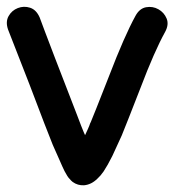

<svg xmlns="http://www.w3.org/2000/svg" viewBox="-23 -551 523 571"><path d="M227 0Q249 -2 267 -20Q276 -28 285 -41Q297 -59 311 -87L339 -148Q353 -182 395 -290Q436 -398 468 -456Q480 -478 472.5 -496Q465 -514 448 -523.5Q431 -533 411.5 -529.5Q392 -526 380 -504Q347 -444 301 -324Q254 -204 247 -188L245 -184Q244 -180 238.5 -167.5Q233 -155 230 -149L226 -158Q220 -172 206.5 -208Q193 -244 175 -289.5Q157 -335 140 -380Q123 -425 110.5 -457.5Q98 -490 95 -499Q85 -522 66.5 -528Q48 -534 30 -527Q12 -520 2.5 -503Q-7 -486 1 -463Q11 -438 65 -299Q118 -159 134 -120L154 -75Q163 -54 169 -42L177 -28Q180 -23 184 -19Q188 -14 193 -10Q208 1 227 0Z"/></svg>

Font: Balsamiq Sans
Style: Regular
Weight: 400
Designer: Michael Angeles
Foundry: Balsamiq SRL
Version: Version 1.020; ttfautohint (v1.8.4.7-5d5b);gftools[0.9.26]